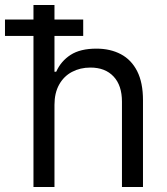

<svg xmlns="http://www.w3.org/2000/svg" viewBox="-57 -747 668 767"><path d="M160.6 -328.1V0H76.7V-727.1H160.6V-460.4H167.5Q186.5 -502.9 225.1 -527.8Q263.7 -552.7 328.1 -552.7Q383.8 -552.7 425.8 -530.5Q467.8 -508.3 491 -462.6Q514.2 -417 514.2 -346.7V0H430.2V-340.8Q430.2 -405.8 396.7 -441.4Q363.3 -477.1 304.2 -477.1Q263.2 -477.1 230.5 -459.7Q197.8 -442.4 179.2 -408.9Q160.6 -375.5 160.6 -328.1ZM-37.1 -603.5V-668.9H275.4V-603.5Z"/></svg>

Font: Sahel VF Regular
Style: Regular
Weight: 400
Foundry: Saber Rastikerdar (saber.rastikerdar@gmail.com)
Version: Version 3.4.0